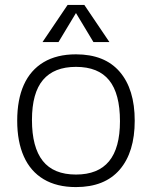

<svg xmlns="http://www.w3.org/2000/svg" viewBox="-20 -741 618 781"><path d="M289 20Q211 20 157.5 -12Q104 -44 77 -104.5Q50 -165 50 -250Q50 -336 77 -396Q104 -456 157.5 -488Q211 -520 289 -520Q406 -520 467 -449Q528 -378 528 -250Q528 -122 467 -51Q406 20 289 20ZM289 -31Q379 -31 423.5 -85Q468 -139 468 -248Q468 -360 424 -414.5Q380 -469 289 -469Q200 -469 155 -416Q110 -363 110 -253Q110 -142 154 -86.5Q198 -31 289 -31ZM255 -721H323L425 -570H360L289 -688L218 -570H153Z"/></svg>

Font: Moderustic Light
Style: Regular
Weight: 300
Designer: Tural Alisoy
Foundry: TAFT Foundry
Version: Version 2.120